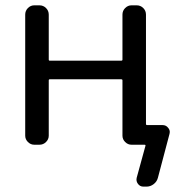

<svg xmlns="http://www.w3.org/2000/svg" viewBox="-20 -567 677 725"><path d="M168 -267.6Q164.1 -267.6 164.1 -263.7V-54.7Q164.1 -41 153.8 -30.8Q143.6 -20.5 128.9 -20.5H109.4Q95.7 -20.5 85.4 -30.8Q75.2 -41 75.2 -54.7V-511.7Q75.2 -526.4 85.4 -536.6Q95.7 -546.9 109.4 -546.9H128.9Q143.6 -546.9 153.8 -536.6Q164.1 -526.4 164.1 -511.7V-341.8Q164.1 -337.9 168 -337.9H437.5Q442.4 -337.9 442.4 -341.8V-511.7Q442.4 -526.4 452.6 -536.6Q462.9 -546.9 476.6 -546.9H496.1Q510.7 -546.9 521 -536.6Q531.2 -526.4 531.2 -511.7V-99.6Q531.2 -94.7 535.2 -94.7H593.8Q607.4 -94.7 615.2 -84Q621.1 -77.1 621.1 -68.4Q621.1 -65.4 620.1 -61.5L576.2 104.5Q572.3 119.1 560.1 128.4Q547.9 137.7 533.2 137.7H521.5Q508.8 137.7 501 127.4Q493.2 117.2 496.1 104.5L529.3 -16.6Q530.3 -20.5 525.4 -20.5H487.3H476.6Q462.9 -20.5 452.6 -30.8Q442.4 -41 442.4 -54.7V-263.7Q442.4 -267.6 437.5 -267.6Z"/></svg>

Font: Gen Jyuu GothicL Regular
Style: Regular
Weight: 400
Designer: [Source Han Sans]
Ryoko NISHIZUKA  (kana & ideographs); Paul D. Hunt (Latin, Greek & Cyrillic); Wenlong ZHANG  (bopomofo
Version: Version 1.002.20150607